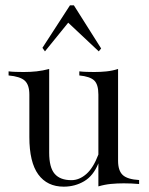

<svg xmlns="http://www.w3.org/2000/svg" viewBox="-20 -679 552 709"><path d="M215.3 10.3Q154.3 10.3 121.3 -34.9Q88.4 -80.1 88.4 -172.9V-329.6Q88.4 -365.7 71.5 -381.1Q54.7 -396.5 11.7 -400.4V-415.5Q22 -414.1 37.4 -413.6Q52.7 -413.1 67.9 -413.1Q92.3 -413.1 115 -415.5Q137.7 -418 161.6 -424.3V-115.2Q161.6 -60.5 181.9 -37.1Q202.1 -13.7 243.7 -13.7Q272.9 -13.7 298.8 -36.4Q324.7 -59.1 343.3 -108.4V-329.6Q343.3 -367.2 327.9 -381.8Q312.5 -396.5 272.9 -400.4V-415.5Q284.2 -414.1 299.1 -413.6Q314 -413.1 327.6 -413.1Q351.1 -413.1 372.8 -415.3Q394.5 -417.5 416 -424.3V-85.4Q416 -48.8 433.3 -32.7Q450.7 -16.6 493.7 -14.2V0.5Q465.8 -2 437 -2Q412.6 -2 389.6 0.2Q366.7 2.4 343.3 9.3V-75.7Q324.7 -29.8 290.8 -9.8Q256.8 10.3 215.3 10.3ZM353.5 -500 344.7 -489.3 231.9 -595.2 146 -489.3 136.7 -502.4 238.3 -659.2H252.9Z"/></svg>

Font: Bacasime Antique
Style: Regular
Weight: 400
Designer: The DocRepair Project, Claus Eggers Sørensen
Foundry: Google
Version: Version 2.000